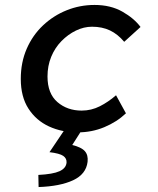

<svg xmlns="http://www.w3.org/2000/svg" viewBox="-20 -523 640 776"><path d="M294 12Q230 12 178 -12Q126 -36 95 -84Q64 -132 64 -204Q64 -271 88 -326Q112 -381 154 -420.5Q196 -460 249.5 -481.5Q303 -503 362 -503Q427 -503 474.5 -476Q522 -449 548 -414L482 -354Q456 -385 424.5 -400Q393 -415 352 -415Q319 -415 287 -399.5Q255 -384 228.5 -357Q202 -330 187 -293.5Q172 -257 172 -214Q172 -145 212 -110.5Q252 -76 310 -76Q349 -76 383.5 -93.5Q418 -111 449 -138L489 -65Q452 -30 401.5 -9Q351 12 294 12ZM136 233 135 184Q194 181 220.5 169Q247 157 249 134Q250 117 235.5 107Q221 97 180 92L248 -9H318L272 63Q309 72 323 88Q337 104 334 131Q328 181 275.5 205.5Q223 230 136 233Z"/></svg>

Font: Source Code Pro SemiBold
Style: Italic
Weight: 600
Italic angle: -11°
Monospace: yes
Designer: Paul D. Hunt, Teo Tuominen
Foundry: Adobe Systems Incorporated
Version: Version 1.016;hotconv 1.0.116;makeotfexe 2.5.65601